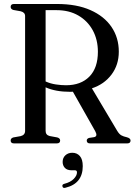

<svg xmlns="http://www.w3.org/2000/svg" viewBox="-20 -720 676 964"><path d="M576.5 -460.5Q576.5 -394.5 540 -345.8Q503.5 -297 441.5 -276.5L568.5 -63Q578.5 -46.5 589.2 -40.5Q600 -34.5 616.5 -31Q635.5 -26 635.5 -14.5Q635.5 0 618.5 0H432.5Q415.5 0 415.5 -14.5Q415.5 -23.5 427 -27.5L453 -31.5Q472 -36 458 -61.5L346 -259.5Q339.5 -259 332.5 -259Q259.5 -259 209 -281.5V-63Q209 -42 229.5 -37L267.5 -30Q282 -26 282 -14.5Q282 0 265 0H50.5Q33.5 0 33.5 -14.5Q33.5 -26 47 -30L83.5 -36.5Q106 -42 106 -63V-639.5Q106 -658 83.5 -663.5L47 -670Q33.5 -674 33.5 -685.5Q33.5 -700 50.5 -700H266Q365 -700 434.2 -669.2Q503.5 -638.5 540 -584.5Q576.5 -530.5 576.5 -460.5ZM209 -669V-311Q233.5 -300 260.8 -296Q288 -292 311.5 -292Q386 -292 428.8 -335.5Q471.5 -379 471.5 -460Q471.5 -520.5 445.8 -567.8Q420 -615 373.5 -642Q327 -669 264 -669ZM340 135Q317 135 305.8 123Q294.5 111 294.5 93Q294.5 72.5 308.2 59.8Q322 47 343 47Q366.5 47 381 63.5Q395.5 80 395.5 114Q395.5 201.5 309 222.5Q296 226.5 293.5 216Q291 206 302.5 203Q334 195 350.2 178.2Q366.5 161.5 366.5 145.5Q366.5 135 356.5 135Z"/></svg>

Font: Fraunces 144pt Soft
Style: Regular
Weight: 400
Version: Version 1.000;[0bf87f6ff]